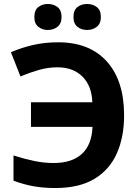

<svg xmlns="http://www.w3.org/2000/svg" viewBox="-20 -937 703 967"><path d="M270 -598Q222 -598 175 -584.5Q128 -571 83 -552L35 -674Q88 -697 147 -710.5Q206 -724 273 -724Q431 -724 518 -627.5Q605 -531 605 -356Q605 -246 568 -163.5Q531 -81 454.5 -35.5Q378 10 259 10Q198 10 148.5 1Q99 -8 48 -27V-154Q105 -136 153.5 -126Q202 -116 250 -116Q342 -116 392 -161.5Q442 -207 446 -298H136V-422H445Q442 -505 395 -551.5Q348 -598 270 -598ZM153 -851Q153 -886 173 -901.5Q193 -917 221 -917Q249 -917 269.5 -901.5Q290 -886 290 -851Q290 -818 269.5 -802Q249 -786 221 -786Q193 -786 173 -802Q153 -818 153 -851ZM350 -851Q350 -886 370 -901.5Q390 -917 419 -917Q447 -917 467.5 -901.5Q488 -886 488 -851Q488 -818 467.5 -802Q447 -786 419 -786Q390 -786 370 -802Q350 -818 350 -851Z"/></svg>

Font: Noto IKEA Latin
Style: Bold
Weight: 700
Designer: Monotype Design Team
Foundry: Monotype Imaging Inc.
Version: Version 1.0